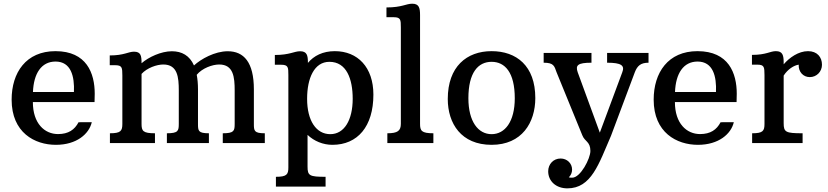

<svg xmlns="http://www.w3.org/2000/svg" viewBox="-20 -786 4551 1055"><path d="M43.9 -238.3C43.9 -57.1 170.9 9.8 287.1 9.8C401.4 9.8 469.7 -50.3 484.4 -114.7L411.6 -114.3C390.1 -73.2 356 -49.3 298.8 -49.3C225.1 -49.3 160.6 -107.4 160.6 -225.1H499.5C500 -237.8 500.5 -258.3 500.5 -271C500.5 -383.3 456.5 -504.9 284.7 -504.9C123 -504.9 43.9 -387.2 43.9 -238.3ZM161.1 -280.3C165 -381.8 207 -447.8 285.2 -447.8C370.1 -447.8 390.1 -366.7 386.2 -280.3Z M584 0H831.5V-53.7C765.6 -53.7 757.8 -66.4 757.8 -105V-379.9C788.1 -413.1 841.3 -431.6 877.4 -431.6C956.1 -431.6 962.4 -361.3 962.4 -288.6V-106C962.4 -67.4 959.5 -53.7 897 -53.7V0H1127.9V-53.7C1068.8 -53.7 1067.9 -67.4 1067.9 -106V-294.9C1067.9 -325.2 1065.4 -352.1 1061 -375C1090.8 -411.1 1146.5 -431.6 1184.6 -431.6C1263.2 -431.6 1269.5 -361.3 1269.5 -288.6V-106C1269.5 -67.4 1266.6 -53.7 1204.1 -53.7V0H1435.1V-53.7C1376 -53.7 1375 -67.4 1375 -106V-294.9C1375 -444.8 1319.3 -504.4 1231.4 -504.4C1160.6 -504.4 1084 -461.9 1045.9 -426.3C1022 -480.5 979.5 -504.4 924.3 -504.4C865.2 -504.4 796.4 -472.2 757.8 -438.5V-439.5C757.8 -479.5 753.9 -502 716.3 -502C684.6 -502 662.1 -481.4 583 -481.4V-427.7H612.8C651.9 -427.7 651.9 -413.6 652.3 -371.1V-105C652.3 -66.4 643.1 -53.7 584 -53.7Z M1564.5 134.3C1564.5 172.9 1555.2 185.5 1496.1 185.5V239.3H1769V185.5C1680.7 185.5 1669.9 179.7 1669.9 129.4V-44.9C1706.1 -10.3 1755.4 9.8 1806.6 9.8C1944.8 9.8 2031.7 -90.8 2031.7 -266.1C2031.7 -416.5 1945.3 -504.9 1819.8 -504.9C1753.4 -504.9 1704.6 -479.5 1671.9 -440.4V-441.9C1671.9 -481.9 1666.5 -504.4 1628.9 -504.4C1596.2 -504.4 1572.3 -483.9 1490.2 -483.9V-430.2H1524.9C1564 -430.2 1564.5 -416 1564.5 -373.5ZM1667.5 -243.2C1667.5 -356.9 1707 -446.3 1790 -446.3C1884.3 -446.3 1918 -352.1 1918 -243.2C1918 -127 1872.1 -48.8 1794.9 -48.8C1717.8 -48.8 1667.5 -122.1 1667.5 -243.2Z M2108.4 0H2361.3V-53.7C2295.9 -53.7 2288.1 -67.4 2288.1 -106V-703.1C2288.1 -743.2 2282.2 -765.6 2245.1 -765.6C2210.9 -765.6 2188.5 -745.1 2103.5 -745.1V-691.4H2143.1C2182.1 -691.4 2182.6 -677.2 2182.6 -634.8V-106C2182.6 -67.4 2165 -53.7 2108.4 -53.7Z M2440.4 -242.2C2440.4 -107.4 2514.2 9.8 2681.2 9.8C2847.7 9.8 2921.4 -112.3 2921.4 -247.1C2921.4 -424.8 2817.4 -504.9 2681.2 -504.9C2544.4 -504.9 2440.4 -419.9 2440.4 -242.2ZM2681.2 -48.8C2607.4 -48.8 2553.7 -118.2 2553.7 -246.1C2553.7 -387.7 2607.4 -446.3 2681.2 -446.3C2754.9 -446.3 2808.6 -387.7 2808.6 -246.1C2808.6 -118.2 2754.9 -48.8 2681.2 -48.8Z M3060.5 85C3020.5 85 2992.2 116.2 2992.2 155.3C2992.2 208.5 3034.2 249 3097.7 249C3229.5 249 3270 115.2 3337.4 -40L3468.3 -389.2C3481.9 -424.3 3500.5 -441.4 3543.5 -441.4V-495.1H3315.9V-441.4C3395 -441.4 3413.6 -425.8 3399.4 -389.2L3275.9 -57.1L3154.3 -389.2C3141.1 -427.7 3154.3 -441.4 3230 -441.4V-495.1H2967.3V-441.4C3022 -441.4 3025.9 -424.3 3038.1 -389.2L3179.7 -42.5C3193.4 -7.3 3224.1 -8.3 3224.1 43.5C3224.1 85 3169.9 190.4 3124 190.4C3118.2 190.9 3111.8 189.9 3105.5 188.5C3116.7 177.2 3123.5 162.6 3123.5 146C3123.5 111.8 3096.2 85 3060.5 85Z M3571.8 -238.3C3571.8 -57.1 3698.7 9.8 3814.9 9.8C3929.2 9.8 3997.6 -50.3 4012.2 -114.7L3939.5 -114.3C3918 -73.2 3883.8 -49.3 3826.7 -49.3C3752.9 -49.3 3688.5 -107.4 3688.5 -225.1H4027.3C4027.8 -237.8 4028.3 -258.3 4028.3 -271C4028.3 -383.3 3984.4 -504.9 3812.5 -504.9C3650.9 -504.9 3571.8 -387.2 3571.8 -238.3ZM3689 -280.3C3692.9 -381.8 3734.9 -447.8 3813 -447.8C3897.9 -447.8 3918 -366.7 3914.1 -280.3Z M4112.8 0H4390.1V-53.7C4297.4 -53.7 4286.1 -59.6 4286.1 -109.4V-370.6C4308.6 -405.8 4342.3 -426.8 4368.7 -430.7C4366.7 -391.1 4393.6 -362.3 4429.7 -362.3C4466.8 -362.3 4496.6 -392.1 4496.6 -430.2C4496.6 -472.2 4470.2 -504.9 4419.9 -504.9C4367.7 -504.9 4317.9 -469.7 4286.1 -432.6V-442.4C4286.1 -482.4 4280.3 -504.9 4243.2 -504.9C4211.4 -504.9 4190.9 -484.4 4111.8 -484.4V-430.7H4141.6C4180.2 -430.7 4180.2 -416.5 4180.7 -374V-105C4180.7 -66.4 4171.9 -53.7 4112.8 -53.7Z"/></svg>

Font: Arbutus Slab
Style: Regular
Weight: 400
Designer: Karolina Lach
Foundry: Karolina Lach
Version: Version 1.001